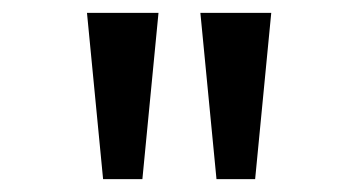

<svg xmlns="http://www.w3.org/2000/svg" viewBox="-20 -749 542 298"><path d="M140 -471 115 -729H226L201 -471ZM316 -471 291 -729H401L376 -471Z"/></svg>

Font: lhindi25
Style: Book
Weight: 400
Designer: Jelle Bosma - Monotype Design Team
Foundry: Monotype Imaging Inc.
Version: Version 2.003